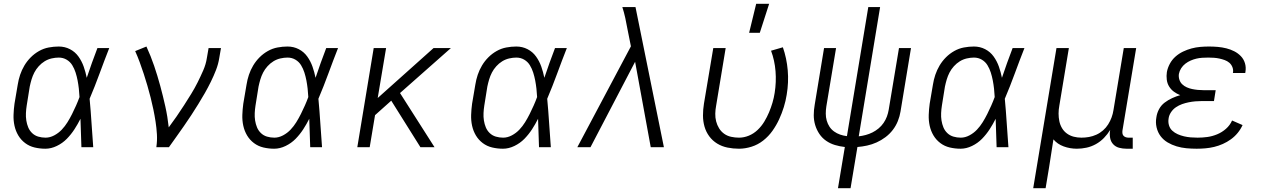

<svg xmlns="http://www.w3.org/2000/svg" viewBox="-20 -772 6640 1007"><path d="M218 8Q189 8 161.5 1.5Q134 -5 112 -21.5Q90 -38 76 -61.5Q62 -85 56 -112.5Q50 -140 51 -169.5Q52 -199 56 -228L73 -328Q77 -354 85.5 -379.5Q94 -405 108 -428.5Q122 -452 141.5 -471.5Q161 -491 185 -504.5Q209 -518 235.5 -523Q262 -528 288 -528Q320 -528 347 -514Q374 -500 391.5 -475.5Q409 -451 419 -422.5Q429 -394 435 -364Q448 -403 462 -442Q476 -481 491 -520H553Q527 -454 502.5 -387Q478 -320 450 -254Q456 -191 460 -127Q464 -63 469 0H407Q406 -37 404.5 -74.5Q403 -112 402 -149Q388 -121 370.5 -94Q353 -67 330.5 -44Q308 -21 278 -6.5Q248 8 218 8ZM219 -50Q242 -50 264.5 -62Q287 -74 304 -92Q321 -110 334 -131Q347 -152 358 -174Q369 -196 379 -218.5Q389 -241 397 -263Q396 -285 393.5 -307Q391 -329 387 -350Q383 -371 376.5 -391.5Q370 -412 359 -430Q348 -448 329.5 -459Q311 -470 288 -470Q270 -470 250.5 -465.5Q231 -461 214 -450.5Q197 -440 183 -424.5Q169 -409 160 -391.5Q151 -374 145.5 -355.5Q140 -337 136 -318L120 -218Q117 -199 116 -179Q115 -159 118 -140Q121 -121 128 -104Q135 -87 148.5 -74Q162 -61 180.5 -55.5Q199 -50 219 -50Z M800 0Q805 -34 803 -67.5Q801 -101 796 -133.5Q791 -166 784.5 -197.5Q778 -229 770 -260.5Q762 -292 753 -323Q744 -354 734 -384.5Q724 -415 713 -445Q702 -475 689 -504L748 -528Q771 -478 788.5 -426.5Q806 -375 820.5 -321.5Q835 -268 847 -214Q859 -160 865 -104Q886 -132 906 -161Q926 -190 945 -219.5Q964 -249 982.5 -279Q1001 -309 1016.5 -340Q1032 -371 1046 -403Q1060 -435 1065 -468L1074 -520H1139L1130 -468Q1125 -436 1113 -405Q1101 -374 1086 -343.5Q1071 -313 1054.5 -284Q1038 -255 1020 -226Q1002 -197 983.5 -168.5Q965 -140 945 -111.5Q925 -83 905.5 -55.5Q886 -28 866 0Z M1418 8Q1389 8 1361.5 1.5Q1334 -5 1312 -21.5Q1290 -38 1276 -61.5Q1262 -85 1256 -112.5Q1250 -140 1251 -169.5Q1252 -199 1256 -228L1273 -328Q1277 -354 1285.5 -379.5Q1294 -405 1308 -428.5Q1322 -452 1341.5 -471.5Q1361 -491 1385 -504.5Q1409 -518 1435.5 -523Q1462 -528 1488 -528Q1520 -528 1547 -514Q1574 -500 1591.5 -475.5Q1609 -451 1619 -422.5Q1629 -394 1635 -364Q1648 -403 1662 -442Q1676 -481 1691 -520H1753Q1727 -454 1702.5 -387Q1678 -320 1650 -254Q1656 -191 1660 -127Q1664 -63 1669 0H1607Q1606 -37 1604.5 -74.5Q1603 -112 1602 -149Q1588 -121 1570.5 -94Q1553 -67 1530.5 -44Q1508 -21 1478 -6.5Q1448 8 1418 8ZM1419 -50Q1442 -50 1464.5 -62Q1487 -74 1504 -92Q1521 -110 1534 -131Q1547 -152 1558 -174Q1569 -196 1579 -218.5Q1589 -241 1597 -263Q1596 -285 1593.5 -307Q1591 -329 1587 -350Q1583 -371 1576.5 -391.5Q1570 -412 1559 -430Q1548 -448 1529.5 -459Q1511 -470 1488 -470Q1470 -470 1450.5 -465.5Q1431 -461 1414 -450.5Q1397 -440 1383 -424.5Q1369 -409 1360 -391.5Q1351 -374 1345.5 -355.5Q1340 -337 1336 -318L1320 -218Q1317 -199 1316 -179Q1315 -159 1318 -140Q1321 -121 1328 -104Q1335 -87 1348.5 -74Q1362 -61 1380.5 -55.5Q1399 -50 1419 -50Z M1854 0 1940 -520H2005L1961 -258L2254 -520H2345L2078 -284L2259 0H2185L2032 -244L1947 -168L1919 0Z M2618 8Q2589 8 2561.5 1.5Q2534 -5 2512 -21.5Q2490 -38 2476 -61.5Q2462 -85 2456 -112.5Q2450 -140 2451 -169.5Q2452 -199 2456 -228L2473 -328Q2477 -354 2485.5 -379.5Q2494 -405 2508 -428.5Q2522 -452 2541.5 -471.5Q2561 -491 2585 -504.5Q2609 -518 2635.5 -523Q2662 -528 2688 -528Q2720 -528 2747 -514Q2774 -500 2791.5 -475.5Q2809 -451 2819 -422.5Q2829 -394 2835 -364Q2848 -403 2862 -442Q2876 -481 2891 -520H2953Q2927 -454 2902.5 -387Q2878 -320 2850 -254Q2856 -191 2860 -127Q2864 -63 2869 0H2807Q2806 -37 2804.5 -74.5Q2803 -112 2802 -149Q2788 -121 2770.5 -94Q2753 -67 2730.5 -44Q2708 -21 2678 -6.5Q2648 8 2618 8ZM2619 -50Q2642 -50 2664.5 -62Q2687 -74 2704 -92Q2721 -110 2734 -131Q2747 -152 2758 -174Q2769 -196 2779 -218.5Q2789 -241 2797 -263Q2796 -285 2793.5 -307Q2791 -329 2787 -350Q2783 -371 2776.5 -391.5Q2770 -412 2759 -430Q2748 -448 2729.5 -459Q2711 -470 2688 -470Q2670 -470 2650.5 -465.5Q2631 -461 2614 -450.5Q2597 -440 2583 -424.5Q2569 -409 2560 -391.5Q2551 -374 2545.5 -355.5Q2540 -337 2536 -318L2520 -218Q2517 -199 2516 -179Q2515 -159 2518 -140Q2521 -121 2528 -104Q2535 -87 2548.5 -74Q2562 -61 2580.5 -55.5Q2599 -50 2619 -50Z M3008 0 3289 -529 3271 -619Q3266 -648 3259.5 -677.5Q3253 -707 3244 -735H3313L3462 0H3393L3311 -448L3077 0Z M3856 8Q3825 8 3795.5 2Q3766 -4 3741.5 -19Q3717 -34 3700 -57Q3683 -80 3675 -108Q3667 -136 3667 -166.5Q3667 -197 3672 -228L3721 -520H3786L3736 -218Q3732 -197 3731.5 -176Q3731 -155 3736 -135.5Q3741 -116 3751.5 -99Q3762 -82 3778 -70.5Q3794 -59 3814.5 -54.5Q3835 -50 3856 -50Q3882 -50 3907.5 -60.5Q3933 -71 3953.5 -90.5Q3974 -110 3988.5 -134Q4003 -158 4013.5 -183Q4024 -208 4031.5 -233.5Q4039 -259 4043 -285Q4052 -342 4047.5 -398.5Q4043 -455 4024 -506L4086 -524Q4106 -467 4111.5 -403.5Q4117 -340 4106 -275Q4101 -243 4091 -210.5Q4081 -178 4066.5 -146.5Q4052 -115 4031.5 -86Q4011 -57 3983 -35Q3955 -13 3921.5 -2.5Q3888 8 3856 8ZM3909 -600 3946 -752H4014L3965 -600Z M4375 215 4411 -1Q4384 -4 4359 -11.5Q4334 -19 4313 -33.5Q4292 -48 4277.5 -69.5Q4263 -91 4255.5 -116Q4248 -141 4248 -168Q4248 -195 4253 -223L4302 -520H4365L4314 -214Q4311 -195 4311 -176Q4311 -157 4316 -139.5Q4321 -122 4330.5 -107.5Q4340 -93 4354.5 -82.5Q4369 -72 4386.5 -66Q4404 -60 4422 -58L4534 -735H4596L4484 -57Q4502 -59 4520.5 -64Q4539 -69 4556 -77.5Q4573 -86 4588 -98.5Q4603 -111 4614 -127Q4625 -143 4631.5 -160.5Q4638 -178 4641 -196L4695 -520H4758L4703 -187Q4699 -162 4689 -137Q4679 -112 4662.5 -90.5Q4646 -69 4624 -52.5Q4602 -36 4577.5 -25Q4553 -14 4527.5 -8.5Q4502 -3 4477 -1L4441 215Z M5018 8Q4989 8 4961.5 1.5Q4934 -5 4912 -21.5Q4890 -38 4876 -61.5Q4862 -85 4856 -112.5Q4850 -140 4851 -169.5Q4852 -199 4856 -228L4873 -328Q4877 -354 4885.5 -379.5Q4894 -405 4908 -428.5Q4922 -452 4941.5 -471.5Q4961 -491 4985 -504.5Q5009 -518 5035.5 -523Q5062 -528 5088 -528Q5120 -528 5147 -514Q5174 -500 5191.5 -475.5Q5209 -451 5219 -422.5Q5229 -394 5235 -364Q5248 -403 5262 -442Q5276 -481 5291 -520H5353Q5327 -454 5302.5 -387Q5278 -320 5250 -254Q5256 -191 5260 -127Q5264 -63 5269 0H5207Q5206 -37 5204.5 -74.5Q5203 -112 5202 -149Q5188 -121 5170.5 -94Q5153 -67 5130.5 -44Q5108 -21 5078 -6.5Q5048 8 5018 8ZM5019 -50Q5042 -50 5064.5 -62Q5087 -74 5104 -92Q5121 -110 5134 -131Q5147 -152 5158 -174Q5169 -196 5179 -218.5Q5189 -241 5197 -263Q5196 -285 5193.5 -307Q5191 -329 5187 -350Q5183 -371 5176.5 -391.5Q5170 -412 5159 -430Q5148 -448 5129.5 -459Q5111 -470 5088 -470Q5070 -470 5050.5 -465.5Q5031 -461 5014 -450.5Q4997 -440 4983 -424.5Q4969 -409 4960 -391.5Q4951 -374 4945.5 -355.5Q4940 -337 4936 -318L4920 -218Q4917 -199 4916 -179Q4915 -159 4918 -140Q4921 -121 4928 -104Q4935 -87 4948.5 -74Q4962 -61 4980.5 -55.5Q4999 -50 5019 -50Z M5399 215 5521 -520H5586L5536 -218Q5532 -197 5532 -176.5Q5532 -156 5536 -136.5Q5540 -117 5550 -100Q5560 -83 5576 -71.5Q5592 -60 5611.5 -55Q5631 -50 5652 -50Q5672 -50 5691.5 -53.5Q5711 -57 5730 -65.5Q5749 -74 5765 -88Q5781 -102 5792 -119.5Q5803 -137 5810 -156Q5817 -175 5820 -195L5874 -520H5939L5867 -87Q5866 -80 5867 -72.5Q5868 -65 5872.5 -60Q5877 -55 5884 -52.5Q5891 -50 5898 -50H5921V8H5888Q5868 8 5849.5 3Q5831 -2 5818.5 -15.5Q5806 -29 5802.5 -48Q5799 -67 5802 -87L5803 -91Q5789 -68 5770 -48.5Q5751 -29 5727.5 -16Q5704 -3 5678.5 2.5Q5653 8 5628 8Q5592 8 5559 -4Q5526 -16 5505 -41Q5499 -4 5493.5 33Q5488 70 5482 107L5464 215Z M6256 8Q6229 8 6202.5 5.5Q6176 3 6151 -4.5Q6126 -12 6104 -25Q6082 -38 6067 -58Q6052 -78 6046 -104Q6040 -130 6045 -157Q6048 -179 6059 -199.5Q6070 -220 6088.5 -234Q6107 -248 6128 -257.5Q6149 -267 6170 -273Q6152 -280 6137 -291Q6122 -302 6112 -318Q6102 -334 6099.5 -354Q6097 -374 6100 -394Q6104 -416 6115.5 -437.5Q6127 -459 6145 -475Q6163 -491 6185 -501.5Q6207 -512 6229.5 -518Q6252 -524 6275 -526Q6298 -528 6321 -528Q6344 -528 6367 -526Q6390 -524 6412 -518.5Q6434 -513 6453.5 -503Q6473 -493 6488 -477.5Q6503 -462 6509.5 -440.5Q6516 -419 6512 -395L6511 -389H6446L6447 -392Q6449 -407 6443.5 -420.5Q6438 -434 6427.5 -443Q6417 -452 6403 -457Q6389 -462 6375 -465Q6361 -468 6346.5 -469Q6332 -470 6317 -470Q6301 -470 6285.5 -469Q6270 -468 6255 -464.5Q6240 -461 6225 -454.5Q6210 -448 6197 -438Q6184 -428 6175 -414Q6166 -400 6163 -384Q6161 -369 6165.5 -354.5Q6170 -340 6180.5 -330Q6191 -320 6204.5 -314Q6218 -308 6232.5 -305Q6247 -302 6262 -300.5Q6277 -299 6293 -299H6356L6347 -242H6284Q6267 -242 6249.5 -240.5Q6232 -239 6214.5 -235.5Q6197 -232 6180 -226Q6163 -220 6147.5 -209.5Q6132 -199 6121.5 -183Q6111 -167 6109 -150Q6106 -132 6111 -115Q6116 -98 6128.5 -86.5Q6141 -75 6157 -68Q6173 -61 6190 -57Q6207 -53 6225 -51.5Q6243 -50 6261 -50Q6287 -50 6312.5 -53.5Q6338 -57 6363.5 -67.5Q6389 -78 6410 -96.5Q6431 -115 6442 -140L6497 -116Q6487 -94 6471.5 -75Q6456 -56 6436 -41.5Q6416 -27 6393.5 -17Q6371 -7 6348 -1.5Q6325 4 6302 6Q6279 8 6256 8Z"/></svg>

Font: Iosevka Light Extended
Style: Italic
Weight: 300
Width: 7
Italic angle: -9°
Monospace: yes
Designer: Belleve Invis
Foundry: Belleve Invis
Version: Version 32.5.0; ttfautohint (v1.8.4)